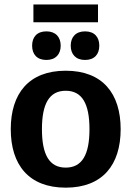

<svg xmlns="http://www.w3.org/2000/svg" viewBox="-20 -830 590 862"><path d="M420 -730V-810H130V-730ZM188.3 -560.8C230 -560.8 252.5 -586.7 252.5 -625C252.5 -663.3 230 -689.2 188.3 -689.2C145.8 -689.2 124.2 -663.3 124.2 -625C124.2 -586.7 145.8 -560.8 188.3 -560.8ZM361.7 -560.8C404.2 -560.8 425.8 -586.7 425.8 -625C425.8 -663.3 404.2 -689.2 361.7 -689.2C320 -689.2 297.5 -663.3 297.5 -625C297.5 -586.7 320 -560.8 361.7 -560.8ZM275 12.5C440.8 12.5 521.7 -90 521.7 -250C521.7 -410 440.8 -512.5 275 -512.5C109.2 -512.5 28.3 -410 28.3 -250C28.3 -90 109.2 12.5 275 12.5ZM275 -77.5C201.7 -77.5 168.3 -135 168.3 -250C168.3 -365 201.7 -422.5 275 -422.5C348.3 -422.5 381.7 -365 381.7 -250C381.7 -135 348.3 -77.5 275 -77.5Z"/></svg>

Font: Familjen Grotesk
Style: Bold
Weight: 700
Designer: Anders Wikstroem, Jonas Baeckman, Matilda Gysing, Kristian Moeller
Foundry: Familjen STHLM AB
Version: Version 2.000